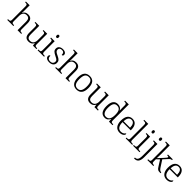

<svg xmlns="http://www.w3.org/2000/svg" viewBox="613 -3045 5569 5569"><g transform="rotate(45 3398.0 -260.0)"><path d="M17 0H267V-32H256C199 -32 177 -38 177 -102V-326C177 -438 228 -498 319 -498C405 -498 439 -448 439 -352V0H590V-32H580C523 -32 503 -39 503 -105V-355C503 -488 443 -544 334 -544C249 -544 201 -502 177 -446H173C174 -451 177 -486 177 -514V-760H22V-728H37C89 -728 113 -721 113 -655V-105C113 -39 91 -32 33 -32H17Z M894 10C970 10 1023 -21 1057 -86H1062L1070 0H1213V-32H1196C1145 -32 1121 -39 1121 -102V-536H968V-504H978C1035 -504 1057 -497 1057 -431V-210C1057 -112 1011 -36 912 -36C818 -36 794 -96 794 -186V-536H636V-504H650C707 -504 730 -497 730 -433V-185C730 -50 786 10 894 10Z M1390 -646C1413 -646 1431 -658 1431 -698C1431 -738 1413 -750 1390 -750C1366 -750 1348 -738 1348 -698C1348 -658 1366 -646 1390 -646ZM1262 0H1527V-32H1506C1448 -32 1426 -39 1426 -105V-536H1277V-504H1287C1338 -504 1362 -497 1362 -431V-102C1362 -38 1340 -32 1282 -32H1262Z M1745 10C1849 10 1919 -45 1919 -140C1919 -213 1886 -251 1782 -299C1697 -338 1657 -363 1657 -420C1657 -471 1687 -507 1757 -507C1820 -507 1852 -474 1852 -398C1884 -398 1901 -418 1901 -449C1901 -497 1858 -544 1765 -544C1665 -544 1600 -494 1600 -412C1600 -332 1643 -298 1752 -244C1842 -202 1863 -179 1863 -130C1863 -72 1823 -28 1748 -28C1661 -28 1635 -80 1635 -152C1616 -152 1591 -138 1591 -96C1591 -37 1640 10 1745 10Z M1984 0H2234V-32H2223C2166 -32 2144 -38 2144 -102V-326C2144 -438 2195 -498 2286 -498C2372 -498 2406 -448 2406 -352V0H2557V-32H2547C2490 -32 2470 -39 2470 -105V-355C2470 -488 2410 -544 2301 -544C2216 -544 2168 -502 2144 -446H2140C2141 -451 2144 -486 2144 -514V-760H1989V-728H2004C2056 -728 2080 -721 2080 -655V-105C2080 -39 2058 -32 2000 -32H1984Z M2861 10C3005 10 3081 -80 3081 -268C3081 -457 3001 -544 2865 -544C2719 -544 2644 -455 2644 -268C2644 -80 2726 10 2861 10ZM2862 -30C2753 -30 2709 -115 2709 -268C2709 -425 2752 -504 2864 -504C2971 -504 3015 -427 3015 -268C3015 -118 2975 -30 2862 -30Z M3417 10C3493 10 3546 -21 3580 -86H3585L3593 0H3736V-32H3719C3668 -32 3644 -39 3644 -102V-536H3491V-504H3501C3558 -504 3580 -497 3580 -431V-210C3580 -112 3534 -36 3435 -36C3341 -36 3317 -96 3317 -186V-536H3159V-504H3173C3230 -504 3253 -497 3253 -433V-185C3253 -50 3309 10 3417 10Z M4019 10C4102 10 4148 -34 4178 -100H4181L4189 0H4334V-32H4323C4266 -32 4243 -39 4243 -103V-760H4088V-728H4104C4155 -728 4179 -721 4179 -655V-557C4179 -526 4181 -485 4183 -450H4178C4150 -508 4098 -545 4016 -545C3885 -545 3818 -452 3818 -267C3818 -81 3891 10 4019 10ZM4026 -36C3934 -35 3884 -114 3884 -265C3884 -415 3924 -498 4026 -498C4143 -498 4180 -418 4180 -266C4180 -118 4136 -37 4026 -36Z M4629 10C4740 10 4795 -50 4795 -87C4795 -101 4789 -110 4781 -114C4757 -72 4710 -36 4638 -36C4538 -36 4478 -110 4477 -268H4814V-299C4814 -457 4740 -544 4620 -544C4486 -544 4411 -451 4411 -263C4411 -89 4494 10 4629 10ZM4746 -308H4479C4486 -431 4527 -503 4618 -503C4707 -503 4746 -425 4746 -308Z M4876 0H5141V-32H5120C5063 -32 5041 -39 5041 -105V-760H4876V-728H4902C4953 -728 4977 -721 4977 -655V-105C4977 -39 4955 -32 4897 -32H4876Z M5306 -646C5329 -646 5347 -658 5347 -698C5347 -738 5329 -750 5306 -750C5282 -750 5264 -738 5264 -698C5264 -658 5282 -646 5306 -646ZM5178 0H5443V-32H5422C5364 -32 5342 -39 5342 -105V-536H5193V-504H5203C5254 -504 5278 -497 5278 -431V-102C5278 -38 5256 -32 5198 -32H5178Z M5606 -646C5630 -646 5647 -658 5647 -698C5647 -738 5630 -750 5606 -750C5582 -750 5564 -738 5564 -698C5564 -658 5582 -646 5606 -646ZM5458 240H5474C5573 240 5642 187 5642 8V-536H5493V-504H5503C5554 -504 5578 -497 5578 -431V9C5578 157 5537 203 5467 203H5458Z M5765 0H6008V-32H6002C5945 -32 5923 -38 5923 -102V-191L6012 -274L6120 -103C6179 -9 6197 0 6290 0H6304V-32H6300C6256 -32 6226 -57 6185 -120L6055 -320L6144 -417C6201 -480 6220 -504 6271 -504V-536H6073V-504C6113 -504 6131 -501 6131 -484C6131 -468 6120 -448 6056 -380L5919 -233C5920 -259 5923 -331 5923 -374V-760H5765V-728H5783C5835 -728 5859 -721 5859 -655V-105C5859 -39 5837 -32 5779 -32H5765Z M6559 10C6670 10 6725 -50 6725 -87C6725 -101 6719 -110 6711 -114C6687 -72 6640 -36 6568 -36C6468 -36 6408 -110 6407 -268H6744V-299C6744 -457 6670 -544 6550 -544C6416 -544 6341 -451 6341 -263C6341 -89 6424 10 6559 10ZM6676 -308H6409C6416 -431 6457 -503 6548 -503C6637 -503 6676 -425 6676 -308Z"/></g></svg>

Font: Noto Serif Light
Style: Regular
Weight: 300
Designer: Monotype Design Team
Foundry: Monotype Imaging Inc.
Version: Version 2.013